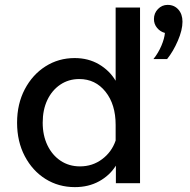

<svg xmlns="http://www.w3.org/2000/svg" viewBox="-20 -751 778 787"><path d="M455 0V-72Q430 -32 386.5 -8Q343 16 287 16Q220 16 166.5 -17.5Q113 -51 81.5 -111Q50 -171 50 -248Q50 -325 81.5 -385Q113 -445 166.5 -479Q220 -513 286 -513Q342 -513 385.5 -487.5Q429 -462 454 -420V-720H554V0ZM155 -248Q155 -196 174.5 -155.5Q194 -115 228.5 -92Q263 -69 308 -69Q359 -69 398.5 -98.5Q438 -128 454 -175V-239Q454 -323 412.5 -375Q371 -427 305 -427Q261 -427 227 -404Q193 -381 174 -341Q155 -301 155 -248ZM665 -509H609Q629 -534 641.5 -563.5Q654 -593 656 -616Q637 -621 624 -636.5Q611 -652 611 -673Q611 -697 627.5 -714Q644 -731 667 -731Q694 -731 711 -712Q728 -693 728 -662Q728 -628 709 -584Q690 -540 665 -509Z"/></svg>

Font: Wix Madefor Text Medium
Style: Regular
Weight: 500
Designer: Dalton Maag Ltd
Foundry: Dalton Maag Ltd
Version: Version 3.100